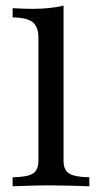

<svg xmlns="http://www.w3.org/2000/svg" viewBox="-20 -652 357 672"><path d="M24.2 0V-31.5Q75 -32.3 94.8 -44.4Q114.5 -56.5 114.5 -89.5V-520.2Q114.5 -557.3 95.2 -573.8Q75.8 -590.3 24.2 -591.1V-623.4Q39.5 -622.6 57.3 -621.8Q75 -621 92.7 -621Q123.4 -621 151.2 -623.8Q179 -626.6 202.4 -632.3V-89.5Q202.4 -56.5 222.6 -44.4Q242.7 -32.3 292.7 -31.5V0Q280.6 -0.8 258.5 -1.2Q236.3 -1.6 210.5 -2.4Q184.7 -3.2 158.9 -3.2Q120.2 -3.2 81.9 -2Q43.5 -0.8 24.2 0Z"/></svg>

Font: Playfair 12pt Medium
Style: Regular
Weight: 500
Designer: Claus Eggers Sørensen
Foundry: Claus Eggers Sørensen
Version: Version 2.000;gftools[0.9.28]